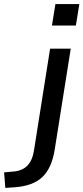

<svg xmlns="http://www.w3.org/2000/svg" viewBox="-132 -726 408 939"><path d="M122 -601 139 -706H256L239 -601ZM-106 193 -112 117 -67 113Q19 107 34 11L113 -488H214L136 3Q122 95 75.5 139.5Q29 184 -62 190Z"/></svg>

Font: Nunito Sans SemiBold
Style: Italic
Weight: 600
Italic angle: -9°
Designer: Vernon Adams
Foundry: Vernon Adams
Version: Version 3.006; ttfautohint (v1.8.3)